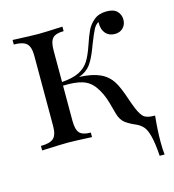

<svg xmlns="http://www.w3.org/2000/svg" viewBox="-104 -616 780 863"><g transform="rotate(-15 286.0 -184.5)"><path d="M553 102Q553 138 556 160H533Q529 100 520.5 67.5Q512 35 500 21Q488 7 469 -2Q438 -15 419.5 -29Q401 -43 392 -73Q391 -77 377.5 -126Q364 -175 339 -209Q318 -238 284.5 -248.5Q251 -259 195 -257V-93Q195 -52 209.5 -36.5Q224 -21 261 -21V0Q177 -4 148 -4Q121 -4 29 0V-21Q71 -21 88 -36.5Q105 -52 105 -93V-421Q105 -462 88 -477.5Q71 -493 29 -493V-514Q121 -510 148 -510Q177 -510 261 -514V-493Q224 -493 209.5 -477.5Q195 -462 195 -421V-274Q247 -278 276 -293Q305 -308 321 -333Q337 -358 352 -402Q366 -444 377.5 -468Q389 -492 411.5 -510.5Q434 -529 470 -529Q503 -529 518.5 -513Q534 -497 534 -474Q534 -451 519.5 -436Q505 -421 481 -421Q454 -421 438.5 -438.5Q423 -456 423 -485V-492Q409 -485 399.5 -467Q390 -449 373 -406L365 -385Q348 -340 329.5 -314.5Q311 -289 275 -276Q333 -274 370 -257.5Q407 -241 428 -207Q444 -182 465 -119Q468 -109 481 -76Q496 -40 511 -30Q526 -20 560 -20Q553 46 553 102Z"/></g></svg>

Font: Myanmar April Display
Style: Regular
Weight: 400
Designer: Khon Soe Zaw Thu
Foundry: Myanmar OS
Version: Version 2.50 April 12, 2019